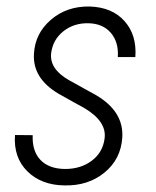

<svg xmlns="http://www.w3.org/2000/svg" viewBox="-20 -558 478 588"><path d="M300.3 -133.8Q307.6 -187 235.8 -228.5L208 -243.7L159.2 -271Q79.1 -318.4 84 -393.6Q87.4 -455.6 135.7 -497.3Q184.1 -539.1 253.9 -538.1Q323.2 -536.1 361.3 -493.4Q399.4 -450.7 394.5 -383.3H340.8Q343.8 -429.2 319.3 -457.5Q294.9 -485.8 251 -486.8Q206.5 -487.8 174.3 -462.4Q142.1 -437 136.7 -395.5Q130.9 -347.2 190.4 -313L275.9 -265.6Q359.4 -215.8 354.5 -136.7Q350.1 -70.3 299.8 -29.3Q249.5 11.7 176.8 9.8Q106.4 8.8 63.7 -33.4Q21 -75.7 25.9 -144.5L80.1 -144Q78.1 -95.2 104 -68.1Q129.9 -41 179.2 -40.5Q227.5 -40.5 261.2 -65.9Q294.9 -91.3 300.3 -133.8Z"/></svg>

Font: TypoPRO Roboto
Style: Italic
Weight: 300
Italic angle: -12°
Designer: Google
Version: Version 2.136; 2016